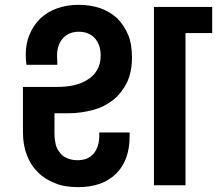

<svg xmlns="http://www.w3.org/2000/svg" viewBox="-20 -769 901 797"><path d="M305.2 7.8Q246.1 7.8 208 -8.8Q164.1 -25.9 136.2 -55.2Q105 -86.4 90.8 -127.9Q75.2 -166.5 75.2 -223.1V-408.2H216.8Q255.4 -408.2 286.1 -415Q319.8 -422.9 342.8 -438Q368.2 -452.6 382.8 -478Q397.9 -502.9 397.9 -538.1Q397.9 -583 374 -609.9Q349.6 -637.2 307.1 -637.2Q265.6 -637.2 241.2 -609.9Q216.8 -582.5 216.8 -538.1Q216.8 -524.9 217.8 -519V-500H89.8Q86.9 -521.5 86.9 -542Q86.9 -590.3 103 -626Q117.2 -662.1 147 -691.9Q175.8 -719.2 215.8 -733.9Q257.3 -749 307.1 -749Q353.5 -749 397 -734.9Q436 -720.7 466.8 -692.9Q495.1 -664.1 512.2 -624Q527.8 -586.4 527.8 -529.8Q527.8 -472.2 507.8 -428.2Q486.3 -384.3 452.1 -356Q413.6 -325.2 368.2 -313Q314.5 -298.8 264.2 -298.8H206.1V-213.9Q206.1 -192.9 210.9 -170.9Q214.8 -152.3 228 -136.2Q239.7 -119.6 257.8 -112.8Q276.4 -104 301.8 -104Q345.7 -104 369.1 -131.8Q392.1 -160.6 392.1 -205.1V-219.2H518.1V-203.1Q518.1 -104 461.9 -47.9Q404.8 7.8 305.2 7.8ZM619.1 0V-740.2H860.8V-631.8H750V0Z"/></svg>

Font: PoppinsZ SemiBold
Style: Regular
Weight: 600
Designer: Ninad Kale (Devanagari), Jonny Pinhorn (Latin)
Foundry: Indian Type Foundry
Version: Version 3.002;FEAKit 1.0